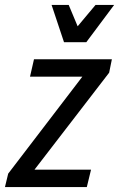

<svg xmlns="http://www.w3.org/2000/svg" viewBox="-41 -754 480 774"><path d="M-21 0 -8 -54 291 -445H80L96 -515H410L399 -461L98 -70H326L309 0ZM167 -734H236L272 -648L344 -734H419L307 -584H217Z"/></svg>

Font: Radio Canada Condensed
Style: Italic
Weight: 400
Width: 3
Italic angle: -12°
Designer: Charles Daoud, Etienne Aubert Bonn, Alexandre Saumier Demers, Jacques Le Bailly
Foundry: Radio-Canada
Version: Version 2.104; ttfautohint (v1.8.4.7-5d5b);gftools[0.9.28.de